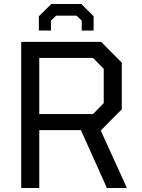

<svg xmlns="http://www.w3.org/2000/svg" viewBox="-20 -948 717 968"><path d="M176 -794V-866L239 -928H390L452 -866V-794H392V-844L366 -869H263L237 -844V-794ZM87 0V-737H490L594 -632V-397L490 -292H487L620 0H519L388 -292H178V0ZM178 -373H449L503 -428V-601L449 -656H178Z"/></svg>

Font: Tomorrow
Style: Regular
Weight: 400
Designer: Tony de Marco, Monica Rizzolli
Foundry: Just in Type
Version: Version 2.002